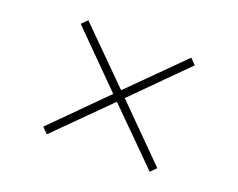

<svg xmlns="http://www.w3.org/2000/svg" viewBox="-100 -852 1200 968"><g transform="rotate(20 500.0 -368.0)"><path d="M224 -62 500 -337 776 -62 806 -92 531 -368 806 -644 776 -674 500 -399 224 -674 194 -644 469 -368 194 -92Z"/></g></svg>

Font: Kiri Minchoo Light
Style: Regular
Weight: 300
Designer: Ryoko NISHIZUKA 西塚涼子 (kana & ideographs); Frank Grießhammer (Latin, Greek & Cyrillic);
akenotsuki.com/eyeben/fonts/ (U+
Foundry: Adobe
akenotsuki.com/eyeben/fonts/
Version: Version 4.002;hotconv 1.0.119;makeotfexe 2.5.65604